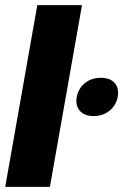

<svg xmlns="http://www.w3.org/2000/svg" viewBox="-58 -731 483 751"><path d="M-37.6 0H137.2L262.7 -710.9H87.9ZM308.1 -276.9C359.4 -276.9 395 -311 402.3 -351.6C410.2 -394.5 388.2 -426.8 335.9 -426.8C284.7 -426.8 249.5 -393.1 242.2 -351.6C234.4 -311 256.8 -276.9 308.1 -276.9Z"/></svg>

Font: Roboto Flex Super Cond Black
Style: Italic
Weight: 900
Width: 3
Italic angle: -10°
Designer: Berlow after Robertson
Foundry: Google
Version: Version 3.200;Glyphs 3.3 (3311)